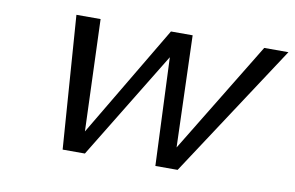

<svg xmlns="http://www.w3.org/2000/svg" viewBox="-57 -569 1027 668"><g transform="rotate(10 456.5 -235.0)"><path d="M163.6 -470.2H249L263.2 -75.7L497.6 -470.2H574.2L586.9 -76.2L827.1 -470.2H912.6L604 0H525.4L509.3 -381.3L276.4 0H197.8Z"/></g></svg>

Font: Cantarell
Style: Italic
Weight: 400
Italic angle: -16°
Designer: Dave Crossland
Version: Version 1.004